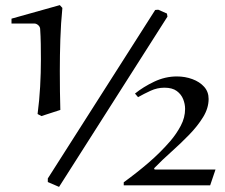

<svg xmlns="http://www.w3.org/2000/svg" viewBox="-20 -725 882 751"><path d="M25 -633V-652L214 -705L224 -694Q218 -633 216 -571Q214 -509 214 -447Q214 -410 214.5 -367Q215 -324 216 -295L142 -271L127 -279Q134 -332 137 -386Q140 -440 140 -493Q140 -523 139.5 -553Q139 -583 137 -613Q136 -621 129 -627Q122 -633 114 -633ZM599 -687 633 -672 635 -660 211 6 167 -13V-27L587 -686ZM587 -62H823L802 0H464V-12Q515 -49 561 -88.5Q607 -128 646 -173Q670 -201 687 -233Q704 -265 704 -299Q704 -318 696.5 -337Q689 -356 671.5 -369Q654 -382 623 -382Q595 -382 569 -370Q543 -358 520 -345L508 -359Q540 -385 583 -405.5Q626 -426 672 -426Q704 -426 732.5 -415.5Q761 -405 778.5 -385.5Q796 -366 796 -338Q796 -302 774.5 -267Q753 -232 720 -198Q687 -164 650.5 -131.5Q614 -99 584 -68Q583 -67 583 -65Q583 -62 587 -62Z"/></svg>

Font: Aref Ruqaa Ink
Style: Bold
Weight: 700
Designer: Abdullah Aref
Version: Version 1.005